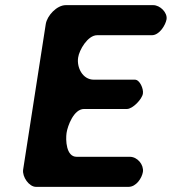

<svg xmlns="http://www.w3.org/2000/svg" viewBox="-20 -727 668 747"><path d="M628 -652C632 -678 603 -707 576 -707H236C201 -707 163 -666 158 -633L70 -67C66 -39 93 0 120 0H480C510 0 532 -34 536 -58C540 -86 515 -117 485 -117H278C237 -117 235 -183 239 -210C243 -237 267 -303 307 -303H474C496 -303 533 -341 536 -363C539 -381 524 -417 505 -417H345C301 -417 278 -465 284 -503C288 -532 321 -590 358 -590H571C600 -590 624 -629 628 -652Z"/></svg>

Font: Asimov Print
Style: Regular
Weight: 500
Designer: Google
Version: Version 2.000980: 2014